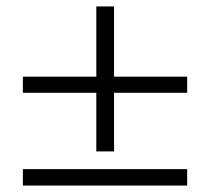

<svg xmlns="http://www.w3.org/2000/svg" viewBox="-20 -553 652 596"><path d="M51 23H561V-28H51ZM51 -265H279V-83H334V-265H561V-315H334V-533H279V-315H51Z"/></svg>

Font: KpMath
Style: Sans
Weight: 400
Version: Version 0.64